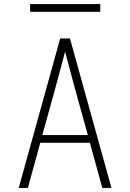

<svg xmlns="http://www.w3.org/2000/svg" viewBox="-20 -924 640 944"><path d="M72 0 276 -735H324L528 0H483L422 -222H178L117 0ZM188 -260H412L348 -490Q336 -535 324 -580Q312 -625 300 -670Q288 -625 276 -580Q264 -535 252 -490ZM128 -866V-904H473V-866Z"/></svg>

Font: Iosevka Extralight Extended
Style: Regular
Weight: 200
Width: 7
Monospace: yes
Designer: Belleve Invis
Foundry: Belleve Invis
Version: Version 32.5.0; ttfautohint (v1.8.4)